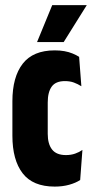

<svg xmlns="http://www.w3.org/2000/svg" viewBox="-20 -700 349 728"><path d="M187.5 7.5Q104.5 7.5 65.8 -43Q27 -93.5 27 -185.5V-316Q27 -408 66.2 -458.5Q105.5 -509 187.5 -509Q207.5 -509 224.2 -506Q241 -503 255 -497.2Q269 -491.5 280 -484.5L288.5 -373Q275 -381.5 260.2 -387Q245.5 -392.5 226 -392.5Q191 -392.5 176 -371.5Q161 -350.5 161 -311.5V-192.5Q161 -154 177.5 -133Q194 -112 230 -112Q249 -112 264.8 -117.5Q280.5 -123 292.5 -131.5L284 -17.5Q267.5 -6.5 242.5 0.5Q217.5 7.5 187.5 7.5ZM178 -680.5H309L221.5 -540.5H120.5Z"/></svg>

Font: Anek Latin Condensed
Style: Bold
Weight: 700
Width: 3
Designer: Yesha Goshar
Foundry: Ek Type
Version: Version 1.003